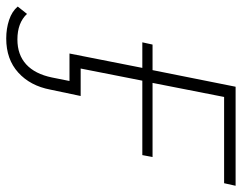

<svg xmlns="http://www.w3.org/2000/svg" viewBox="-170 -462 758 601"><g transform="rotate(90 208.5 -161.0)"><path d="M179 -520H489L481 -484H211L167 -260H399L393 -228H160L122 -35H208L188 60Q176 123 134.5 160.5Q93 198 28 198Q-3 198 -30 189Q-57 180 -72 162L-49 133Q-21 163 31 163Q79 163 109 135.5Q139 108 150 55L161 0H75L120 -228H40L47 -260H127Z"/></g></svg>

Font: Argentum Sans ExtraLight
Style: Italic
Weight: 200
Italic angle: -11°
Designer: Julieta Ulanovsky (font), Cristiano Sobral (main changes and remaster)
Foundry: Julieta Ulanovsky (font), Cristiano Sobral (main changes and remaster)
Version: Version 2.007;June 15, 2022;FontCreator 14.0.0.2814 64-bit; 